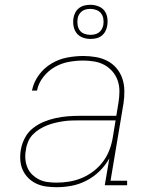

<svg xmlns="http://www.w3.org/2000/svg" viewBox="-20 -771 640 799"><path d="M215 8Q193 8 171.5 5Q150 2 131 -7Q112 -16 97.5 -30.5Q83 -45 74.5 -64Q66 -83 64.5 -105Q63 -127 67 -149Q71 -173 83.5 -197Q96 -221 117 -237.5Q138 -254 162 -264Q186 -274 211.5 -279.5Q237 -285 261.5 -287Q286 -289 311 -289H464L473 -344Q477 -368 477 -391Q477 -414 470 -435Q463 -456 448.5 -473Q434 -490 415 -500.5Q396 -511 373 -515Q350 -519 327 -519Q297 -519 266.5 -513.5Q236 -508 208.5 -492.5Q181 -477 160.5 -451Q140 -425 134 -394H113Q120 -429 141.5 -458.5Q163 -488 194 -506.5Q225 -525 259.5 -531.5Q294 -538 327 -538Q353 -538 379 -533.5Q405 -529 427 -517.5Q449 -506 465 -487Q481 -468 489 -444.5Q497 -421 497.5 -394.5Q498 -368 494 -341L440 -19H509V0H416L435 -112Q419 -83 394.5 -59Q370 -35 340 -19.5Q310 -4 278.5 2Q247 8 215 8ZM216 -11Q243 -11 269.5 -15.5Q296 -20 322 -31Q348 -42 371 -60Q394 -78 410.5 -101Q427 -124 436.5 -150Q446 -176 450 -203L461 -270H311Q294 -270 277.5 -269.5Q261 -269 244 -266.5Q227 -264 210 -260Q193 -256 176.5 -249.5Q160 -243 144.5 -233.5Q129 -224 116.5 -211Q104 -198 97 -181.5Q90 -165 88 -148Q84 -129 85.5 -110Q87 -91 94 -74Q101 -57 114 -44.5Q127 -32 143 -24Q159 -16 178 -13.5Q197 -11 216 -11ZM356 -609Q339 -609 323.5 -615Q308 -621 298.5 -633.5Q289 -646 286 -663Q283 -680 286 -697Q288 -709 294 -720Q300 -731 310.5 -738.5Q321 -746 333 -748.5Q345 -751 356 -751Q373 -751 389 -745Q405 -739 414.5 -726.5Q424 -714 426.5 -697Q429 -680 426 -663Q424 -651 418 -640Q412 -629 402 -621.5Q392 -614 380 -611.5Q368 -609 356 -609ZM356 -626Q365 -626 374 -628Q383 -630 391 -635.5Q399 -641 403.5 -649.5Q408 -658 410 -667Q412 -680 410 -693Q408 -706 400.5 -715.5Q393 -725 381 -729.5Q369 -734 356 -734Q347 -734 338 -732Q329 -730 321.5 -724.5Q314 -719 309 -710.5Q304 -702 303 -693Q301 -680 303 -667Q305 -654 312 -644.5Q319 -635 331 -630.5Q343 -626 356 -626Z"/></svg>

Font: Iosevka Curly Slab ThExObl
Style: Regular
Weight: 100
Width: 7
Italic angle: -9°
Monospace: yes
Designer: Belleve Invis
Foundry: Belleve Invis
Version: Version 11.1.0; ttfautohint (v1.8.3)